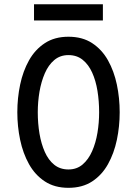

<svg xmlns="http://www.w3.org/2000/svg" viewBox="-20 -888 656 920"><path d="M308 12Q241.5 12 194.8 -18.8Q148 -49.5 119 -101.5Q90 -153.5 76.5 -218Q63 -282.5 63 -350Q63 -418 76.5 -482.5Q90 -547 119 -598.8Q148 -650.5 194.8 -681.2Q241.5 -712 308 -712Q375 -712 421.8 -681.2Q468.5 -650.5 497.5 -598.8Q526.5 -547 540 -482.5Q553.5 -418 553.5 -350Q553.5 -282.5 540 -218Q526.5 -153.5 497.5 -101.5Q468.5 -49.5 421.8 -18.8Q375 12 308 12ZM308 -76Q348 -76 376 -100Q404 -124 421.5 -163.8Q439 -203.5 447 -252Q455 -300.5 455 -350Q455 -403.5 447 -452.8Q439 -502 421.5 -540.5Q404 -579 376 -601.5Q348 -624 308 -624Q268 -624 240 -600.2Q212 -576.5 194.8 -536.8Q177.5 -497 169.2 -448.5Q161 -400 161 -350Q161 -297 169.2 -247.8Q177.5 -198.5 194.8 -159.8Q212 -121 240 -98.5Q268 -76 308 -76ZM143 -790V-867.5H473V-790Z"/></svg>

Font: Overpass Mono Light Medium
Style: Regular
Weight: 500
Monospace: yes
Version: Version 4.000